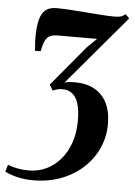

<svg xmlns="http://www.w3.org/2000/svg" viewBox="-98 -569 601 857"><g transform="rotate(5 202.0 -140.0)"><path d="M83 247.5Q46.5 247.5 15.5 240.5Q-15.5 233.5 -44 220L-34.5 188.5Q-13 197 10.5 201.2Q34 205.5 59.5 205.5Q102 205.5 138.2 188.2Q174.5 171 201.5 139.2Q228.5 107.5 243.8 63.5Q259 19.5 259 -33.5Q259 -82 249.5 -111.8Q240 -141.5 222 -155.2Q204 -169 179 -169Q167.5 -169 157.2 -166.5Q147 -164 135 -159L120 -184.5L270 -364.5L312.5 -406Q295 -406 272.2 -406Q249.5 -406 225 -406Q200.5 -406 177.8 -406Q155 -406 137 -406Q115.5 -406 102 -399.8Q88.5 -393.5 80.5 -377Q72.5 -360.5 66 -329H41Q39.5 -344 38.2 -370Q37 -396 39 -423Q42 -462.5 51.8 -485.2Q61.5 -508 78.5 -517.5Q95.5 -527 121 -527Q147.5 -527 182.8 -524.8Q218 -522.5 255.2 -519.5Q292.5 -516.5 325.8 -514.2Q359 -512 381 -512Q400 -512 409.8 -515.2Q419.5 -518.5 430 -527L447.5 -509.5L184.5 -199Q196.5 -203 207.5 -203.8Q218.5 -204.5 231.5 -204.5Q283 -204.5 319.2 -184.2Q355.5 -164 374.8 -125.5Q394 -87 394 -32Q394 26.5 371 77.2Q348 128 306.2 166.2Q264.5 204.5 207.8 226Q151 247.5 83 247.5Z"/></g></svg>

Font: Merriweather 120pt
Style: Bold Italic
Weight: 700
Italic angle: -7.8°
Version: Version 2.101